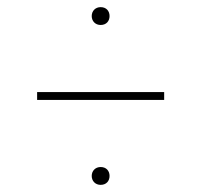

<svg xmlns="http://www.w3.org/2000/svg" viewBox="-20 -626 564 538"><path d="M262 -606C247 -606 237 -595 237 -581C237 -567 247 -556 262 -556C278 -556 287 -567 287 -581C287 -595 278 -606 262 -606ZM84 -346H440V-368H84ZM262 -158C247 -158 237 -147 237 -133C237 -119 247 -108 262 -108C278 -108 287 -119 287 -133C287 -147 278 -158 262 -158Z"/></svg>

Font: Glow Sans SC Normal Thin
Style: Regular
Weight: 100
Designer: Ryoko NISHIZUKA (kana, bopomofo & ideographs); Paul D. Hunt (Latin, Greek & Cyrillic); Sandoll Communications, Soo-young
Version: Version 0.93